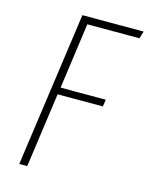

<svg xmlns="http://www.w3.org/2000/svg" viewBox="-106 -750 636 818"><g transform="rotate(15 212.5 -341.0)"><path d="M424.8 -682.1 415 -649.9H185.1L145 -359.9H344.2L339.8 -329.1H140.1L94.2 0H59.1L154.8 -682.1Z"/></g></svg>

Font: Fira Sans Compressed UltraLight
Style: Italic
Weight: 200
Width: 3
Italic angle: -8°
Designer: Carrois Corporate & Edenspiekermann AG
Foundry: Carrois Corporate GbR & Edenspiekermann AG
Version: Version 4.203;PS 004.203;hotconv 1.0.88;makeotf.lib2.5.64775